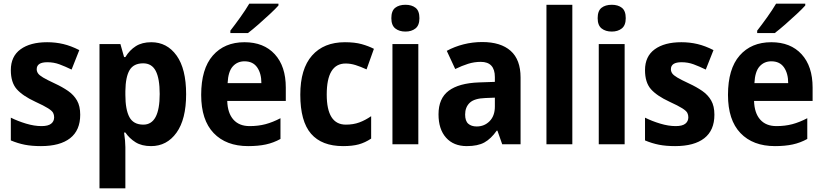

<svg xmlns="http://www.w3.org/2000/svg" viewBox="-20 -786 4485 1046"><path d="M417 -161Q417 -76 362 -33Q307 10 203 10Q153 10 115 2.5Q77 -5 39 -21V-145Q77 -126 122 -112.5Q167 -99 206 -99Q242 -99 258.5 -112Q275 -125 275 -147Q275 -160 269.5 -171Q264 -182 242 -196Q220 -210 172 -232Q103 -264 71 -300.5Q39 -337 39 -404Q39 -479 92 -517.5Q145 -556 237 -556Q283 -556 325 -546Q367 -536 412 -513L370 -407Q335 -424 304 -435.5Q273 -447 238 -447Q180 -447 180 -409Q180 -397 187 -386.5Q194 -376 215 -363.5Q236 -351 279 -331Q320 -312 351 -290.5Q382 -269 399.5 -238.5Q417 -208 417 -161Z M804 -556Q890 -556 942 -483.5Q994 -411 994 -273Q994 -136 941.5 -63Q889 10 803 10Q752 10 718.5 -11Q685 -32 663 -64H656Q663 -16 663 16V240H522V-546H636L656 -475H663Q686 -513 720 -534.5Q754 -556 804 -556ZM760 -441Q708 -441 686 -404Q664 -367 663 -290V-269Q663 -189 685 -148Q707 -107 761 -107Q850 -107 850 -274Q850 -358 828.5 -399.5Q807 -441 760 -441Z M1312 -556Q1417 -556 1477 -490.5Q1537 -425 1537 -309V-236H1218Q1220 -170 1251.5 -134.5Q1283 -99 1340 -99Q1387 -99 1426.5 -109.5Q1466 -120 1508 -142V-29Q1470 -8 1428.5 1Q1387 10 1332 10Q1212 10 1144 -61Q1076 -132 1076 -269Q1076 -411 1139.5 -483.5Q1203 -556 1312 -556ZM1312 -452Q1273 -452 1248 -424Q1223 -396 1220 -333H1404Q1404 -386 1381 -419Q1358 -452 1312 -452ZM1497 -756Q1481 -738 1451 -710Q1421 -682 1388.5 -653.5Q1356 -625 1331 -606H1235V-619Q1260 -651 1289 -691.5Q1318 -732 1338 -766H1497Z M1849 10Q1733 10 1674.5 -57.5Q1616 -125 1616 -270Q1616 -411 1680 -483.5Q1744 -556 1859 -556Q1913 -556 1950.5 -545.5Q1988 -535 2017 -520L1977 -408Q1944 -423 1917 -431.5Q1890 -440 1863 -440Q1760 -440 1760 -271Q1760 -107 1864 -107Q1905 -107 1937.5 -119Q1970 -131 2002 -153V-31Q1969 -9 1934.5 0.5Q1900 10 1849 10Z M2189 -760Q2223 -760 2244 -743.5Q2265 -727 2265 -687Q2265 -648 2243.5 -631Q2222 -614 2189 -614Q2155 -614 2133.5 -631Q2112 -648 2112 -687Q2112 -727 2133 -743.5Q2154 -760 2189 -760ZM2259 -546V0H2118V-546Z M2607 -557Q2708 -557 2762 -509Q2816 -461 2816 -364V0H2716L2690 -74H2686Q2655 -30 2619 -10Q2583 10 2523 10Q2451 10 2410 -36Q2369 -82 2369 -163Q2369 -250 2424.5 -291.5Q2480 -333 2589 -337L2676 -340V-366Q2676 -449 2599 -449Q2564 -449 2530.5 -438.5Q2497 -428 2460 -410L2414 -509Q2456 -532 2505.5 -544.5Q2555 -557 2607 -557ZM2625 -252Q2564 -250 2539 -226Q2514 -202 2514 -162Q2514 -127 2531 -112Q2548 -97 2577 -97Q2619 -97 2647.5 -126Q2676 -155 2676 -206V-254Z M3098 0H2957V-760H3098Z M3313 -760Q3347 -760 3368 -743.5Q3389 -727 3389 -687Q3389 -648 3367.5 -631Q3346 -614 3313 -614Q3279 -614 3257.5 -631Q3236 -648 3236 -687Q3236 -727 3257 -743.5Q3278 -760 3313 -760ZM3383 -546V0H3242V-546Z M3872 -161Q3872 -76 3817 -33Q3762 10 3658 10Q3608 10 3570 2.5Q3532 -5 3494 -21V-145Q3532 -126 3577 -112.5Q3622 -99 3661 -99Q3697 -99 3713.5 -112Q3730 -125 3730 -147Q3730 -160 3724.5 -171Q3719 -182 3697 -196Q3675 -210 3627 -232Q3558 -264 3526 -300.5Q3494 -337 3494 -404Q3494 -479 3547 -517.5Q3600 -556 3692 -556Q3738 -556 3780 -546Q3822 -536 3867 -513L3825 -407Q3790 -424 3759 -435.5Q3728 -447 3693 -447Q3635 -447 3635 -409Q3635 -397 3642 -386.5Q3649 -376 3670 -363.5Q3691 -351 3734 -331Q3775 -312 3806 -290.5Q3837 -269 3854.5 -238.5Q3872 -208 3872 -161Z M4182 -556Q4287 -556 4347 -490.5Q4407 -425 4407 -309V-236H4088Q4090 -170 4121.5 -134.5Q4153 -99 4210 -99Q4257 -99 4296.5 -109.5Q4336 -120 4378 -142V-29Q4340 -8 4298.5 1Q4257 10 4202 10Q4082 10 4014 -61Q3946 -132 3946 -269Q3946 -411 4009.5 -483.5Q4073 -556 4182 -556ZM4182 -452Q4143 -452 4118 -424Q4093 -396 4090 -333H4274Q4274 -386 4251 -419Q4228 -452 4182 -452ZM4367 -756Q4351 -738 4321 -710Q4291 -682 4258.5 -653.5Q4226 -625 4201 -606H4105V-619Q4130 -651 4159 -691.5Q4188 -732 4208 -766H4367Z"/></svg>

Font: Noto Sans Tamil SemiCondensed
Style: Bold
Weight: 700
Width: 4
Designer: Jelle Bosma - Monotype Design Team
Foundry: Monotype Imaging Inc.
Version: Version 2.004; ttfautohint (v1.8.4.7-5d5b)